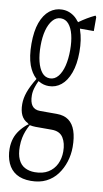

<svg xmlns="http://www.w3.org/2000/svg" viewBox="-102 -648 518 963"><g transform="rotate(10 157.5 -166.0)"><path d="M135.3 -558.1Q111.3 -558.1 94 -537.8Q76.7 -517.6 67.6 -483.6Q58.6 -449.7 58.6 -405Q58.6 -360.4 67.1 -325.9Q75.7 -291.5 91.8 -271.7Q107.9 -252 132.3 -252Q156.7 -252 174.1 -273.2Q191.4 -294.4 200 -329.6Q208.5 -364.7 208.5 -408.9Q208.5 -453.1 200.2 -486.6Q191.9 -520 175.5 -539.1Q159.2 -558.1 135.3 -558.1ZM3.4 76.2Q17.6 33.7 63 -3.9Q65.9 -2.4 68.8 -8.8Q65.4 -6.8 62 -12.2Q18.6 -33.2 18.6 -101.6Q18.6 -130.9 29.8 -162.8Q41 -194.8 67.4 -237.8Q65.9 -238.8 64.5 -240.2Q41.5 -261.7 27.3 -299.3Q11.7 -342.8 11.7 -407.2Q11.7 -471.7 27.3 -514.9Q43 -558.1 71.3 -580.6Q99.6 -602.5 134.3 -602.5Q154.8 -602.5 171.6 -595.7Q188.5 -588.9 203.1 -576.2Q212.4 -567.9 219.7 -557.1Q221.2 -560.1 222.7 -553.7Q262.7 -582.5 302.2 -601.1Q305.7 -602.5 308.6 -593.8Q308.6 -563 308.6 -523.9H237.8Q238.8 -523.4 239.7 -517.1Q255.9 -471.7 255.9 -407.7Q255.9 -345.2 239.7 -301.3Q223.6 -257.3 196 -235.1Q168.5 -212.9 133.3 -212.9Q106.4 -212.9 84 -226.1Q81.5 -227.1 79.1 -228.5Q70.3 -209.5 66.4 -196.8Q58.6 -174.3 58.6 -153.3Q58.6 -118.2 71.8 -100.3Q85 -82.5 112.8 -82.5H197.8Q235.4 -82.5 258.8 -65.2Q282.2 -47.9 293.7 -14.4Q305.2 19 305.2 67.4Q305.2 106.4 293.7 142.8Q282.2 179.2 260.3 208.5Q238.3 237.8 205.3 254.4Q172.4 271 127.4 271Q82.5 271 53.2 253.4Q23.9 235.8 9.5 203.1Q-4.9 170.4 -4.9 129.9Q-4.9 101.1 3.4 76.2ZM73.7 -3.4Q72.8 2.9 72.3 0Q54.7 32.2 47.9 65.4Q43.5 85.9 43.5 110.8Q43.5 150.4 55.2 176Q66.9 201.7 88.9 213.1Q110.8 224.6 139.2 224.6Q179.7 224.6 207.3 207.8Q234.9 190.9 248.8 162.1Q262.7 133.3 262.7 98.1Q262.7 55.7 245.6 28.3Q228 0 187 0H105Q90.3 0 73.7 -3.4Z"/></g></svg>

Font: Scarab Serif
Style: Condensed-Light
Weight: 300
Designer: John Roberts
Foundry: Scarab
Version: 1.0